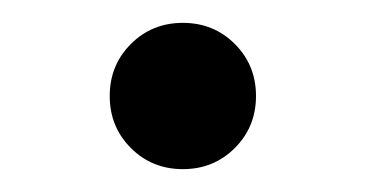

<svg xmlns="http://www.w3.org/2000/svg" viewBox="-20 -457 320 168"><path d="M76 -373Q76 -400 94.5 -418.5Q113 -437 140 -437Q167 -437 185.5 -418.5Q204 -400 204 -373Q204 -346 185.5 -327.5Q167 -309 140 -309Q113 -309 94.5 -327.5Q76 -346 76 -373Z"/></svg>

Font: Application
Style: Regular
Weight: 400
Designer: Wei Huang
Foundry: Wei Huang
Version: Version 0.012